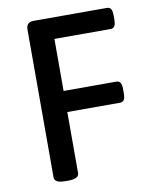

<svg xmlns="http://www.w3.org/2000/svg" viewBox="-80 -762 664 825"><g transform="rotate(-10 251.5 -349.0)"><path d="M91 -23V-667Q91 -684 99 -692Q107 -700 124 -700H443Q455 -700 460.5 -691.5Q466 -683 466 -664V-644Q466 -625 460.5 -616.5Q455 -608 443 -608H198V-381H428Q440 -381 445.5 -372.5Q451 -364 451 -345V-325Q451 -306 445.5 -297.5Q440 -289 428 -289H198V-23Q198 2 152 2H137Q91 2 91 -23Z"/></g></svg>

Font: Asap-Medium
Style: Regular
Weight: 500
Designer: Pablo Cosgaya
Foundry: Omnibus-Type
Version: Version 2.000; ttfautohint (v1.8)